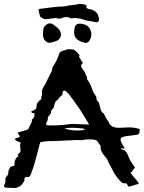

<svg xmlns="http://www.w3.org/2000/svg" viewBox="-30 -948 724 968"><path d="M417 -322.8V-324.7L371.6 -398.4L364.7 -408.2L357.9 -417.5L338.9 -444.3L319.3 -470.7Q316.4 -475.1 310.5 -480.5L299.8 -489.7Q298.8 -490.2 295.9 -490.7Q293.5 -490.7 292 -490.2Q289.6 -490.2 288.1 -488.8Q286.6 -487.8 286.6 -486.3L285.6 -482.4V-478Q285.6 -472.7 283.7 -470.2L278.3 -464.4L272 -459Q265.6 -452.6 264.2 -447.3Q252.9 -441.4 248 -431.6L245.1 -422.9L242.7 -413.6L242.2 -410.2L241.2 -406.7Q239.7 -402.8 237.3 -400.9Q227.5 -393.6 227.5 -381.8V-381.3Q227.5 -375 219.7 -367.7Q211.4 -360.4 211.4 -354V-352.5Q211.4 -339.8 204.1 -330.6Q202.6 -328.6 202.6 -324.7L203.6 -321.3V-317.9L209 -316.4L213.4 -315.9H238.8L264.2 -316.4Q292 -317.9 314 -321.3Q326.7 -323.2 340.3 -323.2L377.9 -321.8L397 -320.8L416.5 -319.8ZM346.7 -290.5Q353.5 -290 359.9 -290Q383.3 -290 397.9 -294.4Q396.5 -297.9 391.1 -299.3L386.2 -300.3L380.9 -300.8L360.8 -302.7L340.3 -303.7H330.6Q311.5 -303.7 294.9 -300.8Q317.9 -292 346.7 -290.5ZM507.8 -346.7 509.3 -346.2 510.3 -345.7 524.4 -320.3Q538.1 -303.7 568.8 -303.7Q574.7 -303.7 581.5 -304.2L606 -305.2Q613.3 -305.7 620.6 -305.7Q647.9 -305.7 674.3 -297.4L672.9 -278.8Q671.9 -270 658.2 -268.1Q639.2 -265.1 623.5 -263.7Q584 -260.3 578.6 -249.5Q577.6 -247.6 577.6 -245.1Q577.6 -236.8 586.9 -219.7L591.3 -212.4L596.2 -205.6L596.7 -202.6L597.7 -201.2V-198.7Q589.8 -200.2 584 -201.2Q580.6 -199.7 580.6 -197.8Q581.5 -196.3 584.5 -195.3Q606.9 -189 613.8 -168.5Q624.5 -137.7 645 -111.3L647.5 -106.9L650.4 -101.6Q645 -98.1 640.6 -90.3L636.7 -84.5Q634.3 -81.5 631.3 -79.1L629.9 -77.6L627.4 -76.7Q631.3 -70.8 638.2 -63L649.9 -49.8Q665 -33.2 669.9 -21.5L645 -14.2L621.6 -6.8Q616.2 -8.3 612.8 -14.2L610.8 -19.5Q608.4 -22.5 606 -23.9H594.7Q591.8 -23.9 589.8 -24.4Q584 -26.4 578.6 -32.7Q549.8 -63 537.6 -91.3Q534.7 -98.1 528.3 -108.4L519 -125.5L515.6 -131.8L513.2 -138.2Q510.7 -146 501 -157.2Q477.1 -184.1 477.1 -202.6Q477.1 -205.1 477.5 -207.5Q478 -208.5 478 -209Q478 -210.4 477.1 -211.9L474.6 -216.3L468.8 -224.1Q464.8 -228.5 463.4 -231.9Q460 -241.2 443.4 -244.1Q434.6 -245.1 424.8 -245.1H418L405.8 -244.6L392.6 -243.2L384.3 -241.7Q378.9 -241.2 375.5 -241.2Q367.2 -242.2 357.9 -242.2Q351.1 -242.2 344.2 -241.7L328.1 -240.7L312.5 -240.2L274.9 -238.3L238.3 -236.8H222.2L205.1 -235.8Q186.5 -234.4 172.9 -230.5L167.5 -211.9L157.7 -173.8L147.5 -135.7L137.7 -103L126 -70.8L124.5 -66.4L121.6 -61.5Q117.7 -55.2 107.9 -55.2Q103.5 -55.2 98.1 -56.2L94.7 -49.8Q92.8 -46.4 92.8 -43.9Q93.3 -42.5 93.3 -41Q93.3 -37.1 90.8 -32.7L86.9 -27.8L84 -22.5Q72.3 -5.4 47.9 0Q37.6 -0.5 22.5 -1L-2.4 -2Q-9.8 -4.9 -9.8 -10.3Q-9.8 -12.7 -7.8 -16.1Q-2.4 -25.4 -2.4 -35.6Q-2.4 -39.1 -2.9 -42Q-3.4 -43.5 -3.4 -44.9Q-3.4 -48.8 -1.5 -51.8L1.5 -55.7L4.9 -60.1Q9.3 -65.4 10.7 -68.8Q11.7 -71.8 12.2 -77.1V-85.4L11.7 -85L20 -101.6L22.9 -107.9Q25.4 -108.4 30.8 -109.4L35.2 -110.4L41.5 -111.8L43 -116.7Q43.5 -118.7 43.5 -119.6Q43.5 -121.1 43 -122.1V-125.5Q43 -139.2 53.7 -153.3L57.6 -156.2L61.5 -160.2Q62.5 -161.6 62.5 -163.1Q62.5 -166 59.1 -168.5V-170.4Q73.7 -177.2 73.7 -189.5V-194.3L72.3 -199.7Q71.3 -207 71.3 -210.4Q71.3 -222.7 74.7 -229.5L64.5 -232.9Q58.6 -234.9 55.2 -236.8Q52.2 -238.3 49.3 -241.2L43.9 -246.1L48.3 -250Q68.4 -255.4 69.8 -258.3V-259.3Q69.8 -262.7 62 -272.9L60.5 -275.9L60.1 -277.3L58.6 -279.3L80.1 -285.6L100.6 -292Q113.8 -294.9 114.3 -300.8Q116.2 -305.7 119.1 -311.5L124.5 -321.8Q130.9 -331.5 130.9 -339.4Q130.9 -340.8 130.4 -342.8V-344.7L132.3 -346.7Q144 -354.5 144 -368.7Q144 -373 143.1 -377.9H137.7Q133.8 -377.9 132.3 -378.4Q130.4 -379.4 127.4 -384.8L128.9 -386.7Q129.9 -387.7 130.4 -387.7Q154.3 -394.5 154.3 -410.2V-415.5Q154.3 -428.2 170.4 -441.9L174.3 -445.3L177.2 -448.2Q179.2 -450.2 179.2 -451.7Q179.2 -453.6 177.2 -455.6L176.8 -456.5V-457.5Q182.1 -462.9 182.1 -470.7V-478L181.2 -484.9V-486.3Q181.2 -495.1 187.5 -505.9L193.4 -516.1L199.7 -525.9L209 -545.9L214.4 -557.6L220.7 -569.3L225.1 -578.1L229.5 -586.4Q233.4 -594.7 233.4 -601.6V-604L234.4 -606.9L235.8 -609.9Q259.8 -647 268.1 -676.8Q271 -688.5 289.6 -692.9Q294.4 -693.8 301.3 -695.8L306.6 -698.2L313.5 -700.2L319.3 -699.7L326.7 -699.2L340.8 -698.2Q350.1 -693.8 357.9 -685.1L364.3 -677.7Q367.2 -673.8 370.1 -670.9Q371.1 -670.4 371.1 -668.5L369.6 -664.1L368.7 -662.6V-660.2Q371.6 -657.2 374 -653.3L377.9 -645.5Q382.3 -635.3 388.7 -630.9L389.6 -631.3Q379.4 -625 379.4 -615.7Q379.4 -607.9 387.2 -598.1L391.6 -592.8L395.5 -587.4Q399.4 -581.5 400.9 -575.7L402.3 -570.3L405.8 -565.4Q408.7 -559.6 408.7 -555.2V-552.2Q408.7 -547.9 412.6 -543Q420.9 -532.7 427.2 -518.6L431.6 -505.4L436.5 -492.7Q438 -487.3 442.4 -480.5L450.2 -468.3L453.1 -463.9Q455.6 -461.4 455.6 -459.5L456.1 -455.6V-451.2Q457 -445.8 458 -442.9Q459.5 -440.4 463.4 -436.5L466.3 -433.1L468.8 -429.7L471.7 -421.4L473.1 -413.1L475.6 -403.3L478.5 -393.6Q482.4 -382.8 492.2 -376Q494.6 -375 495.6 -372.1V-369.6L497.1 -367.2ZM423.3 -802.2Q430.7 -788.6 430.7 -774.9Q430.7 -759.8 421.9 -744.6Q414.6 -731.9 401.9 -731.9Q398.9 -731.9 395.5 -732.9Q368.2 -738.8 353.5 -754.9Q343.8 -766.6 343.8 -784.7V-786.1L344.2 -791L344.7 -795.4L345.2 -800.8Q347.2 -828.6 371.6 -828.6H375Q410.2 -826.7 423.3 -802.2ZM234.9 -826.7Q263.7 -807.6 271.5 -794.4Q277.3 -783.7 277.3 -773.4Q277.3 -758.3 262.7 -745.1L260.7 -744.6L258.3 -743.2L252 -740.7L243.2 -737.8L233.9 -734.9Q227.1 -732.4 221.2 -732.4Q209 -732.4 199.2 -741.2Q186.5 -752.4 186.5 -776.4V-779.8L188.5 -801.3Q189.9 -815.9 210.4 -827.6Q214.4 -830.1 220.7 -830.1H222.7Q230.5 -829.6 234.9 -826.7ZM453.6 -887.2Q466.8 -876 469.2 -850.6Q469.2 -848.1 468.3 -844.2Q467.3 -841.3 465.8 -839.8Q460.4 -835.4 455.6 -835.4Q453.6 -835.4 451.7 -836.4Q443.4 -838.4 430.2 -840.8L408.7 -844.2L395 -848.1L381.3 -852.5L376 -854Q373.5 -855 371.6 -855H367.2Q361.8 -855 355.5 -856.9Q353 -857.9 349.6 -857.9Q345.2 -857.9 338.9 -856.4Q334.5 -855.5 330.6 -855.5Q324.2 -855.5 319.3 -858.9Q313.5 -862.3 305.7 -862.3Q297.9 -862.3 288.1 -858.9Q277.3 -854 268.6 -854Q261.2 -854 255.4 -856.9Q253.4 -857.9 251 -857.9L247.1 -856.9L202.1 -851.1H199.7Q194.8 -851.1 189 -853.5Q186 -855 181.2 -857.9L177.2 -860.8L172.4 -863.8L168.5 -878.9L165 -893.1L164.6 -897V-899.9L166 -901.9L167.5 -902.8L220.7 -909.7L236.8 -911.6L252.4 -913.1L266.6 -914.6H280.8Q297.9 -915.5 309.1 -918.5Q317.4 -921.4 334 -922.4L346.2 -923.8L358.4 -925.8Q365.2 -928.2 373.5 -928.2Q387.7 -928.2 405.8 -922.4Q405.8 -918 405.3 -908.7Q409.7 -905.3 415 -903.3L420.4 -901.9L425.8 -901.4Q439.9 -898.9 453.6 -887.2Z"/></svg>

Font: Kurland
Style: Regular
Weight: 400
Designer: GGBot
Version: 0.22